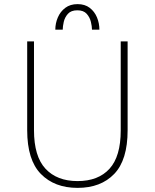

<svg xmlns="http://www.w3.org/2000/svg" viewBox="-20 -901 750 932"><path d="M356.5 11Q244.5 11 178.2 -56.8Q112 -124.5 112 -269V-700H145V-269Q145 -142 200.8 -82Q256.5 -22 356.5 -22Q457 -22 511.5 -81.8Q566 -141.5 566 -268V-700H599.5V-269Q599.5 -124.5 534.5 -56.8Q469.5 11 356.5 11ZM248.5 -757Q248.5 -788 260.8 -816.5Q273 -845 297 -863Q321 -881 356.5 -881Q392 -881 415.5 -863Q439 -845 450.8 -816.5Q462.5 -788 462.5 -757H426.5Q426.5 -772.5 421.2 -794.8Q416 -817 400.8 -834Q385.5 -851 355.5 -851Q325 -851 309.8 -834Q294.5 -817 289.5 -794.8Q284.5 -772.5 284.5 -757Z"/></svg>

Font: League Mono Thin
Style: Regular
Weight: 100
Width: 6
Designer: Tyler Finck
Foundry: The League of Moveable Type / Tyler Finck
Version: Version 2.300;RELEASE